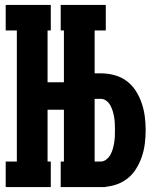

<svg xmlns="http://www.w3.org/2000/svg" viewBox="-20 -755 640 775"><path d="M225 -632V-735H407V-632ZM3 0V-103H48V-632H3V-735H185V-632H172V-423H300V-312H172V-103H185V0ZM225 0V-103H407V0ZM238 0V-735H362V-459H387Q414 -459 441 -452Q468 -445 490.5 -428.5Q513 -412 528 -388.5Q543 -365 552 -338.5Q561 -312 564.5 -284.5Q568 -257 568 -230Q568 -202 564.5 -174.5Q561 -147 552 -121Q543 -95 528 -71.5Q513 -48 490.5 -31.5Q468 -15 441 -7.5Q414 0 387 0ZM387 -103Q399 -103 409.5 -111.5Q420 -120 426 -131Q432 -142 435.5 -154.5Q439 -167 441 -179.5Q443 -192 443.5 -204.5Q444 -217 444 -230Q444 -242 443.5 -255Q443 -268 441 -280.5Q439 -293 435.5 -305Q432 -317 426 -328.5Q420 -340 409.5 -348Q399 -356 387 -356H362V-103Z"/></svg>

Font: Iosevka Curly Slab XBdEx
Style: Regular
Weight: 800
Width: 7
Monospace: yes
Designer: Belleve Invis
Foundry: Belleve Invis
Version: Version 11.0.0; ttfautohint (v1.8.3)